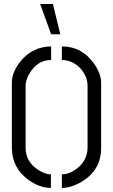

<svg xmlns="http://www.w3.org/2000/svg" viewBox="-20 -916 555 941"><path d="M176.8 -896.5H239.3L275.4 -748H230.5ZM38.1 -190.4V-511.7Q38.1 -563.5 82 -617.2Q140.6 -687.5 230.5 -688.5V-622.1Q164.1 -622.1 125 -556.6Q105.5 -523.4 105.5 -496.1V-190.4Q105.5 -122.1 170.9 -81.1Q203.1 -61.5 229.5 -61.5V4.9Q173.8 4.9 118.2 -35.2Q39.1 -93.8 38.1 -190.4ZM283.2 4.9V-61.5Q324.2 -61.5 365.2 -96.7Q408.2 -135.7 409.2 -190.4V-496.1Q409.2 -542 372.1 -583Q334 -621.1 283.2 -622.1V-688.5Q381.8 -688.5 441.4 -603.5Q475.6 -554.7 475.6 -511.7V-190.4Q475.6 -82 378.9 -24.4Q328.1 4.9 283.2 4.9Z"/></svg>

Font: Post No Bills Jaffna Medium
Style: Regular
Weight: 500
Designer: Kosala Senevirathne, Siva Puranthara, Lasantha Premarathna, Tharique Azeez
Foundry: Mooniak
Version: Version 1.220 ; ttfautohint (v1.6)